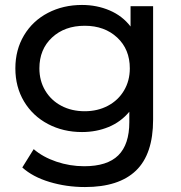

<svg xmlns="http://www.w3.org/2000/svg" viewBox="-20 -555 730 775"><path d="M598 -530V-72Q598 67 529 133.5Q460 200 323 200Q248 200 180 179.5Q112 159 70 121L116 47Q153 79 207.5 97.5Q262 116 320 116Q413 116 457.5 72Q502 28 502 -62V-104Q468 -63 418.5 -42.5Q369 -22 311 -22Q235 -22 173.5 -54.5Q112 -87 77 -145.5Q42 -204 42 -279Q42 -354 77 -412.5Q112 -471 173.5 -503Q235 -535 311 -535Q371 -535 422.5 -513Q474 -491 507 -448V-530ZM504 -279Q504 -356 453 -403.5Q402 -451 322 -451Q241 -451 190 -403.5Q139 -356 139 -279Q139 -229 162.5 -189.5Q186 -150 227.5 -128Q269 -106 322 -106Q374 -106 415.5 -128Q457 -150 480.5 -189.5Q504 -229 504 -279Z"/></svg>

Font: Montserrat Alternates Medium
Style: Regular
Weight: 500
Designer: Julieta Ulanovsky
Foundry: Julieta Ulanovsky
Version: Version 7.200